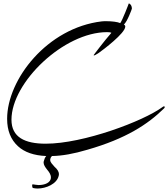

<svg xmlns="http://www.w3.org/2000/svg" viewBox="-20 -776 968 1105"><path d="M197 309C244 309 308 283 318 235C319 232 319 229 319 226C319 211 309 197 294 184C281 169 269 158 269 145C269 142 269 140 270 137C271 132 274 127 279 122C338 121 405 109 482 86C706 22 831 -61 924 -152C927 -155 928 -157 928 -160C928 -163 927 -164 924 -164C921 -164 917 -162 914 -159C805 -79 461 51 243 51C123 51 46 14 46 -87C46 -303 348 -591 596 -591C607 -591 616 -590 621 -587C582 -543 518 -458 519 -459C519 -458 520 -457 521 -457C525 -457 534 -462 549 -472C572 -488 701 -585 701 -623C701 -628 698 -632 693 -635C712 -650 739 -724 739 -726C739 -745 728 -756 721 -756C722 -757 684 -658 672 -643C657 -650 624 -654 593 -654C584 -654 574 -654 566 -653C252 -616 21 -319 21 -92C21 -25 42 28 84 66C121 100 175 119 246 122C239 130 235 140 232 152C231 155 231 157 231 160C231 172 239 185 251 200C262 213 273 228 273 245C273 276 237 289 202 289C191 289 181 286 170 285C169 285 169 285 168 285C166 285 165 287 165 293C165 300 167 305 170 306C178 308 187 309 197 309Z"/></svg>

Font: Comforter
Style: Regular
Weight: 400
Designer: Robert E. Leuschke
Foundry: Robert E. Leuschke
Version: Version 1.013; ttfautohint (v1.8.3)